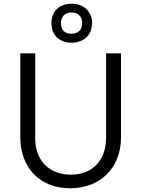

<svg xmlns="http://www.w3.org/2000/svg" viewBox="-20 -1000 768 1030"><path d="M356 10C518 10 629 -99 629 -262V-714H549V-259C549 -139 474 -63 361 -63C243 -63 169 -139 169 -258V-714H89V-264C89 -100 194 10 356 10ZM364 -771C430 -771 474 -813 474 -877C474 -937 430 -980 364 -980C299 -980 256 -940 256 -876C256 -812 298 -771 364 -771ZM364 -819C327 -819 307 -839 307 -876C307 -913 331 -933 364 -933C397 -933 421 -913 421 -876C421 -839 398 -819 364 -819Z"/></svg>

Font: Frost Regular
Style: Regular
Weight: 400
Designer: Lee Frost
Foundry: Lee Frost for Ice Communication Norge AS
Version: Version 2.011;hotconv 1.0.107;makeotfexe 2.5.65593